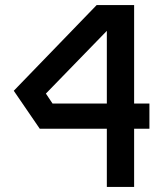

<svg xmlns="http://www.w3.org/2000/svg" viewBox="-20 -733 640 753"><path d="M359 -713 34 -377 136 -228H399V0H506V-228H566V-327H506V-713ZM160 -366 399 -612V-327H186Z"/></svg>

Font: Kode Mono SemiBold
Style: Regular
Weight: 600
Monospace: yes
Designer: Isa Ozler
Foundry: Kadena LLC
Version: Version 1.206;gftools[0.9.28]